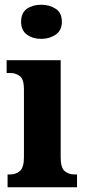

<svg xmlns="http://www.w3.org/2000/svg" viewBox="-20 -790 362 810"><path d="M154 -626Q118 -626 93.5 -644Q69 -662 69 -698Q69 -736 93.5 -753Q118 -770 154 -770Q189 -770 215 -753Q241 -736 241 -698Q241 -662 215 -644Q189 -626 154 -626ZM12 0V-54H22Q48 -54 64.5 -69Q81 -84 81 -127V-414Q81 -454 64.5 -468Q48 -482 23 -482H8V-536H236V-126Q236 -83 252.5 -68.5Q269 -54 295 -54H305V0Z"/></svg>

Font: Noto Serif Georgian Condensed ExtraBold
Style: Regular
Weight: 800
Width: 3
Designer: Monotype Design Team, Akaki Razmadze
Foundry: Google LLC
Version: Version 2.003; ttfautohint (v1.8.4.7-5d5b)